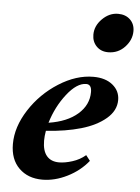

<svg xmlns="http://www.w3.org/2000/svg" viewBox="-51 -730 572 783"><g transform="rotate(5 234.5 -338.5)"><path d="M373.5 -529.8Q344.2 -529.8 325.9 -548.6Q307.6 -567.4 307.6 -596.2Q307.6 -632.3 336.4 -660.9Q365.2 -689.5 400.9 -689.5Q431.6 -689.5 450.4 -671.4Q469.2 -653.3 469.2 -624.5Q469.2 -588.4 441.7 -559.1Q414.1 -529.8 373.5 -529.8ZM151.4 11.2Q92.3 11.2 55.9 -24.7Q19.5 -60.5 19.5 -123.5Q19.5 -193.4 64.9 -263.9Q110.4 -334.5 181.6 -379.6Q252.9 -424.8 323.2 -424.8Q372.6 -424.8 402.1 -400.6Q431.6 -376.5 431.6 -338.9Q431.6 -295.9 393.1 -262.9Q354.5 -230 292 -211.9Q229.5 -193.8 148.9 -188.5Q145 -166.5 145 -148.4Q145 -106.9 162.6 -85.9Q180.2 -64.9 213.4 -64.9Q237.3 -64.9 267.6 -74.5Q297.9 -84 321.3 -104L338.4 -82Q304.7 -40 253.4 -14.4Q202.1 11.2 151.4 11.2ZM296.4 -393.1Q258.3 -393.1 217.5 -341.1Q176.8 -289.1 156.7 -222.2Q232.4 -233.9 275.4 -271.5Q318.4 -309.1 318.4 -361.8Q318.4 -393.1 296.4 -393.1Z"/></g></svg>

Font: Elstob 18pt ExtraBold
Style: Italic
Weight: 800
Italic angle: -20°
Designer: Peter S. Baker
Version: Version 1.015